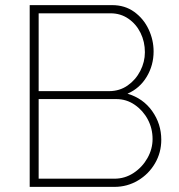

<svg xmlns="http://www.w3.org/2000/svg" viewBox="-20 -730 698 750"><path d="M610 -184Q610 -134 585.5 -92Q561 -50 519 -25Q477 0 427 0H96V-710H418Q468 -710 504.5 -683.5Q541 -657 560.5 -615.5Q580 -574 580 -529Q580 -475 553 -430Q526 -385 478 -364Q539 -346 574.5 -296Q610 -246 610 -184ZM576 -187Q576 -228 557.5 -263Q539 -298 506.5 -320.5Q474 -343 434 -343H131V-32H427Q468 -32 502 -54.5Q536 -77 556 -112.5Q576 -148 576 -187ZM131 -678V-374H406Q447 -374 478.5 -396Q510 -418 528 -453Q546 -488 546 -526Q546 -567 529 -601.5Q512 -636 481.5 -657Q451 -678 412 -678Z"/></svg>

Font: Raleway Thin ExtraLight
Style: Regular
Weight: 250
Version: Version 4.026